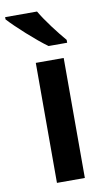

<svg xmlns="http://www.w3.org/2000/svg" viewBox="-105 -903 480 854"><g transform="rotate(-10 134.5 -476.0)"><path d="M126 -859H-18V-849C15 -812 101 -734 150 -699H234V-712C202 -749 152 -814 126 -859ZM207 -93V-635H81V-93Z"/></g></svg>

Font: Noto Sans Kannada UI SemiBold
Style: Regular
Weight: 600
Designer: Jelle Bosma - Monotype Design Team
Foundry: Monotype Imaging Inc.
Version: Version 2.005